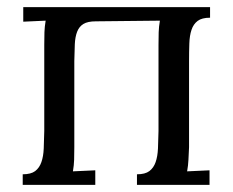

<svg xmlns="http://www.w3.org/2000/svg" viewBox="-20 -520 655 540"><path d="M511.7 -106Q510.7 -85.9 510 -70.6Q509.3 -55.2 506.3 -38.1L569.3 -41V0H365.2V-29.8Q388.2 -29.8 400.1 -38.8Q412.1 -47.9 417.7 -64Q423.3 -80.1 424.3 -102.5Q425.3 -125 425.8 -151.9V-394Q425.8 -414.1 426.3 -429.4Q426.8 -444.8 429.7 -461.9L249.5 -460Q226.6 -460 214.6 -452.6Q202.6 -445.3 197 -430.9Q191.4 -416.5 190.4 -395.8Q189.5 -375 189 -348.1V-106Q189 -85.9 188.5 -70.6Q188 -55.2 185.1 -38.1L248 -41V0H43.9V-29.8Q66.9 -29.8 78.9 -38.8Q90.8 -47.9 96.4 -64Q102.1 -80.1 103 -102.5Q104 -125 104.5 -151.9V-394Q104.5 -414.1 105 -429.4Q105.5 -444.8 108.4 -461.9L45.4 -459V-500H570.8V-470.2Q547.9 -470.2 535.9 -461.2Q523.9 -452.1 518.6 -436Q513.2 -419.9 512.5 -397.5Q511.7 -375 511.7 -348.1Z"/></svg>

Font: Lora
Style: Regular
Weight: 400
Designer: Olga Karpushina, Alexei Vanyashin
Foundry: Cyreal (www.cyreal.org, a@cyreal.org)
Version: Version 1.014